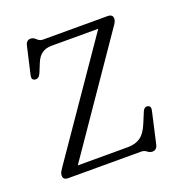

<svg xmlns="http://www.w3.org/2000/svg" viewBox="-134 -837 900 968"><g transform="rotate(-20 316.0 -353.0)"><path d="M551 -639 142 -44H410.5Q450.5 -44 477.5 -62.2Q504.5 -80.5 524 -128L548.5 -187Q557.5 -207 574 -204Q594 -200.5 587.5 -175L549.5 -7Q543 19.5 520.5 19.5Q506.5 19.5 494.5 9.8Q482.5 0 466 0H75.5Q48 0 48 -23Q48 -34 53 -43Q58 -52 64.5 -61L474.5 -656H224Q194 -656 173.2 -642Q152.5 -628 139.5 -596.5L119 -546.5Q108 -521 88 -524.5Q68 -527.5 74 -553L107.5 -699Q113.5 -726 136.5 -726Q151 -726 164 -713Q177 -700 194 -700H540.5Q568 -700 568 -677Q568 -668 564 -659.8Q560 -651.5 551 -639Z"/></g></svg>

Font: Fraunces 9pt SuperSoft Light
Style: Regular
Weight: 300
Version: Version 1.000;[b76b70a41]